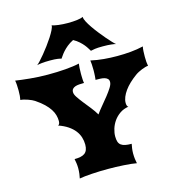

<svg xmlns="http://www.w3.org/2000/svg" viewBox="-137 -1097 1109 1213"><g transform="rotate(-15 417.5 -490.5)"><path d="M233.9 0Q236.8 -12.2 239 -29.5Q241.2 -46.9 241.2 -65.4Q241.2 -82.5 238.8 -98.9Q236.3 -115.2 233.9 -127Q255.9 -127 272.5 -130.4Q289.1 -133.8 300.3 -141.8Q311.5 -149.9 317.1 -163.8Q322.8 -177.7 322.8 -198.7Q322.8 -223.1 315.4 -246.6Q308.1 -270 292 -290.8Q275.9 -311.5 250.2 -328.9Q224.6 -346.2 188 -358.9Q194.8 -361.3 197.5 -368.4Q200.2 -375.5 200.2 -385.7Q200.2 -404.8 194.8 -424.1Q189.5 -443.4 176.8 -463.1Q164.1 -482.9 142.6 -503.7Q121.1 -524.4 88.4 -546.4Q82 -550.8 71 -555.9Q60.1 -561 47.4 -565.4Q34.7 -569.8 22 -573Q9.3 -576.2 -0.5 -576.2Q2 -587.9 3.2 -603.3Q4.4 -618.7 4.4 -636.2Q4.4 -655.3 3.2 -673.1Q2 -690.9 -0.5 -703.1Q17.6 -700.2 41.7 -697.3Q65.9 -694.3 93.3 -691.7Q120.6 -689 150.1 -687.5Q179.7 -686 209.5 -686Q239.7 -686 269 -687Q298.3 -688 325 -690.2Q351.6 -692.4 374.8 -695.6Q397.9 -698.7 416 -703.1Q414.6 -694.8 413.3 -677Q412.1 -659.2 412.1 -637.2Q412.1 -628.4 412.4 -618.7Q412.6 -608.9 413.1 -600.3Q413.6 -591.8 414.3 -585.4Q415 -579.1 416 -576.2Q399.9 -576.2 384.8 -575.2Q369.6 -574.2 358.4 -570.3Q347.2 -566.4 340.3 -558.8Q333.5 -551.3 333.5 -537.6Q333.5 -523.4 346.7 -503.7Q359.9 -483.9 378.4 -460.4Q397 -437 417.5 -411.4Q438 -385.7 452.6 -360.4Q469.2 -383.8 490.7 -409.2Q512.2 -434.6 531.2 -458.7Q550.3 -482.9 563.5 -503.9Q576.7 -524.9 576.7 -540Q576.7 -553.7 568.8 -561Q561 -568.4 548.8 -571.8Q536.6 -575.2 521.5 -575.7Q506.3 -576.2 491.2 -576.2Q491.7 -579.1 492.4 -585.7Q493.2 -592.3 493.7 -600.6Q494.1 -608.9 494.6 -618.4Q495.1 -627.9 495.1 -637.2Q495.1 -659.2 493.9 -677Q492.7 -694.8 491.2 -703.1Q532.7 -693.8 575.9 -689.9Q619.1 -686 663.6 -686Q709.5 -686 752.2 -689.9Q794.9 -693.8 834.5 -703.1Q831.5 -690.9 830.6 -673.1Q829.6 -655.3 829.6 -636.2Q829.6 -618.7 830.8 -603.3Q832 -587.9 834.5 -576.2Q827.6 -576.2 816.7 -573.2Q805.7 -570.3 793.5 -565.4Q781.2 -560.5 769 -554.2Q756.8 -547.9 747.6 -541Q722.7 -522.9 702.4 -503.7Q682.1 -484.4 667.7 -464.4Q653.3 -444.3 645.3 -424.6Q637.2 -404.8 637.2 -385.7Q637.2 -377.4 639.6 -369.1Q642.1 -360.8 647.9 -358.9Q615.7 -354 591.3 -337.2Q566.9 -320.3 550.8 -297.4Q534.7 -274.4 526.6 -248.3Q518.6 -222.2 518.6 -198.7Q518.6 -177.7 523.2 -163.8Q527.8 -149.9 538.6 -141.8Q549.3 -133.8 566.2 -130.4Q583 -127 607.4 -127Q605 -115.2 602.5 -98.9Q600.1 -82.5 600.1 -65.4Q600.1 -46.9 602.3 -29.5Q604.5 -12.2 607.4 0Q593.3 -2.9 571.8 -5.1Q550.3 -7.3 524.9 -9Q499.5 -10.7 472.7 -11.5Q445.8 -12.2 420.9 -12.2Q396 -12.2 368.9 -11.5Q341.8 -10.7 316.4 -9Q291 -7.3 269.3 -5.1Q247.6 -2.9 233.9 0ZM159.2 -761.2Q166.5 -766.6 180.7 -781.7Q194.8 -796.9 211.9 -817.6Q229 -838.4 246.8 -862.3Q264.6 -886.2 279.3 -908.9Q293.9 -931.6 303.2 -950.2Q312.5 -968.8 312.5 -979.5V-981.4Q318.4 -978.5 329.6 -976.1Q340.8 -973.6 355 -971.9Q369.1 -970.2 384.8 -969.2Q400.4 -968.3 415.5 -968.3Q450.7 -968.3 477.5 -971.9Q504.4 -975.6 516.6 -981.4Q516.6 -980.5 516.4 -980.2Q516.1 -980 516.1 -979Q516.1 -968.3 525.9 -949.5Q535.6 -930.7 551 -908.2Q566.4 -885.7 585.2 -861.8Q604 -837.9 621.6 -817.4Q639.2 -796.9 653.8 -781.5Q668.5 -766.1 675.3 -761.2Q668 -763.7 645.3 -766.4Q622.6 -769 588.9 -769Q556.6 -769 538.6 -766.4Q520.5 -763.7 510.7 -761.2Q506.3 -767.6 499.8 -778.8Q493.2 -790 482.7 -803Q472.2 -815.9 456.8 -829.8Q441.4 -843.8 419.4 -856Q395 -843.8 378.2 -829.8Q361.3 -815.9 349.6 -802.7Q337.9 -789.6 330.6 -778.6Q323.2 -767.6 318.4 -761.2Q311.5 -763.7 294.2 -766.4Q276.9 -769 245.6 -769Q211.9 -769 189.2 -766.4Q166.5 -763.7 159.2 -761.2Z"/></g></svg>

Font: Arbutus
Style: Regular
Weight: 400
Designer: Karolina Lach
Foundry: Sorkin Type Co.
Version: Version 1.002